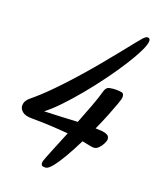

<svg xmlns="http://www.w3.org/2000/svg" viewBox="-209 -704 794 970"><g transform="rotate(20 187.5 -219.5)"><path d="M154 178Q136 178 133 172.5Q130 167 130 157Q130 153 139.5 128Q149 103 165.5 63.5Q182 24 201 -23Q155 -27 106 -29.5Q57 -32 6 -32Q-31 -32 -47 -46Q-63 -60 -63 -77Q-63 -103 -39 -122Q5 -158 52 -205.5Q99 -253 145.5 -305Q192 -357 234 -407.5Q276 -458 310 -500.5Q344 -543 366 -570.5Q388 -598 393 -603Q399 -609 404 -613Q409 -617 416 -617Q429 -617 429 -601Q429 -583 410.5 -545Q392 -507 360.5 -457.5Q329 -408 289.5 -354Q250 -300 207.5 -248.5Q165 -197 124.5 -154.5Q84 -112 51 -87Q92 -88 138.5 -90.5Q185 -93 229 -95Q250 -148 269 -199Q288 -250 298 -287Q304 -307 321.5 -310.5Q339 -314 357 -314Q377 -314 388 -311Q399 -308 399 -288Q399 -281 389 -252.5Q379 -224 362.5 -182.5Q346 -141 325 -95Q341 -95 358.5 -93.5Q376 -92 388.5 -85.5Q401 -79 401 -63Q401 -54 393.5 -39Q386 -24 374 -12Q362 0 348 0Q338 0 318.5 -4.5Q299 -9 285 -11Q260 40 235 83Q210 126 189 152Q168 178 154 178Z"/></g></svg>

Font: Solitreo
Style: Regular
Weight: 400
Designer: Nathan Gross, Bryan Kirschen, Binghamton University
Foundry: Eli Heuer
Version: Version 1.100; ttfautohint (v1.8.4.7-5d5b)